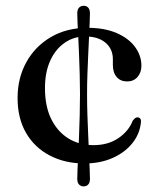

<svg xmlns="http://www.w3.org/2000/svg" viewBox="-20 -566 544 666"><path d="M282 -239.5Q282 -203 283.2 -166.5Q284.5 -130 286 -96Q287.5 -62 288.8 -32.8Q290 -3.5 291 19Q292 41.5 292 54.5Q292 67.5 286 74Q280 80.5 270 80.5Q260.5 80.5 254.2 74Q248 67.5 248 54Q248 41.5 249 19Q250 -3.5 251.5 -32.5Q253 -61.5 254.2 -95.5Q255.5 -129.5 256.5 -166.2Q257.5 -203 257.5 -239.5Q257.5 -274 256.5 -308.8Q255.5 -343.5 254.2 -376.2Q253 -409 251.5 -437Q250 -465 249 -486.5Q248 -508 248 -520Q248 -533 254.2 -539.5Q260.5 -546 270.5 -546Q280 -546 286 -539.5Q292 -533 292 -519.5Q292 -507.5 291 -486Q290 -464.5 288.8 -436.8Q287.5 -409 286 -376.2Q284.5 -343.5 283.2 -308.8Q282 -274 282 -239.5ZM470.5 -338Q470.5 -314.5 457 -299Q443.5 -283.5 421 -283.5Q398 -283.5 384.8 -298.8Q371.5 -314 371.5 -341V-361Q371.5 -396 346 -417.8Q320.5 -439.5 276 -439.5Q235.5 -439.5 203.8 -417.2Q172 -395 154 -355Q136 -315 136 -260.5Q136 -196.5 158 -152.5Q180 -108.5 217.8 -85.5Q255.5 -62.5 304 -62.5Q354.5 -62.5 390.2 -86.5Q426 -110.5 440.5 -147.5Q445.5 -154 449.2 -156.5Q453 -159 457 -159Q463.5 -158.5 466.5 -154.5Q469.5 -150.5 469 -143.5Q465.5 -102.5 439.5 -69.8Q413.5 -37 370.5 -18Q327.5 1 273.5 1Q205 1 152.2 -26.8Q99.5 -54.5 70.2 -105.2Q41 -156 41 -226Q41 -295 71.2 -350Q101.5 -405 156.2 -437.2Q211 -469.5 284 -469.5Q342.5 -469.5 384.2 -451.5Q426 -433.5 448.2 -403.5Q470.5 -373.5 470.5 -338Z"/></svg>

Font: Fraunces 16pt
Style: Regular
Weight: 400
Version: Version 1.000;[b76b70a41]